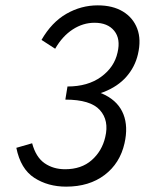

<svg xmlns="http://www.w3.org/2000/svg" viewBox="-20 -688 557 717"><path d="M373 -176Q388 -238 353 -277Q318 -316 224 -316L232 -365Q308 -365 357.5 -401Q407 -437 419 -492Q431 -543 406.5 -573Q382 -603 333 -603Q290 -603 251.5 -578Q213 -553 186 -506L135 -539Q173 -605 228 -636.5Q283 -668 345 -668Q401 -668 439 -645Q477 -622 492.5 -581Q508 -540 495 -485Q484 -438 452 -401.5Q420 -365 367.5 -344.5Q315 -324 242 -324L246 -358Q325 -358 374 -332.5Q423 -307 441 -261Q459 -215 445 -153Q428 -78 370.5 -34.5Q313 9 227 9Q159 9 108 -24Q57 -57 41 -136L100 -153Q114 -101 146.5 -78.5Q179 -56 223 -56Q284 -56 322.5 -90Q361 -124 373 -176Z"/></svg>

Font: Ysabeau Office Medium
Style: Italic
Weight: 500
Italic angle: -12°
Designer: Christian Thalmann (Catharsis Fonts)
Version: Version 2.001;gftools[0.9.30]; featfreeze: tnum,lnum,ss02